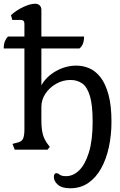

<svg xmlns="http://www.w3.org/2000/svg" viewBox="-20 -803 643 1030"><path d="M357 207Q312 207 290.5 188Q269 169 269 147Q269 126 283 126Q291 126 300.5 134Q310 142 335 142Q372 142 404 111.5Q436 81 456.5 16Q477 -49 477 -150Q477 -239 462.5 -287.5Q448 -336 421.5 -355Q395 -374 358 -374Q318 -374 282 -354Q246 -334 224 -301Q202 -268 202 -230V-160Q202 -114 209 -85.5Q216 -57 235 -31L247 -15L235 0H59L47 -31L69 -37Q95 -42 103 -57.5Q111 -73 111 -111V-543H0Q0 -566 6.5 -582Q13 -598 23 -607H111V-675Q111 -696 92 -696H46L39 -722Q68 -748 105 -765.5Q142 -783 169 -783Q184 -783 193 -774Q202 -765 202 -750V-607H431Q431 -562 406 -543H202V-345Q228 -392 280 -421.5Q332 -451 390 -451Q426 -451 459.5 -436.5Q493 -422 519.5 -388Q546 -354 562 -295.5Q578 -237 578 -150Q578 -78 564 -13.5Q550 51 522.5 100.5Q495 150 453.5 178.5Q412 207 357 207Z"/></svg>

Font: Gabriela
Style: Regular
Weight: 400
Designer: Eduardo Rodriguez Tunni
Foundry: Eduardo Rodriguez Tunni
Version: Version 2.001;gftools[0.9.26]